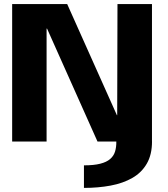

<svg xmlns="http://www.w3.org/2000/svg" viewBox="-20 -695 826 943"><path d="M392.3 227.9Q462.4 227.9 523.3 216.5Q584.2 205.1 629.8 179Q675.5 152.9 701 108.7Q726.6 64.6 726.6 0H551.3Q551.7 27.5 545.1 49.2Q538.5 70.9 520.9 86.1Q503.4 101.2 472.2 109.1Q441.1 117.1 392.3 117.1ZM39.7 0H208.8V-554.5H211.1L458.8 0H726.4V-675H557L555.6 -129.3H554.1L310 -675H39.7Z"/></svg>

Font: Anybody Thin
Style: Regular
Weight: 100
Designer: Tyler Finck
Foundry: Etcetera Type Company
Version: Version 1.114;gftools[0.9.25]